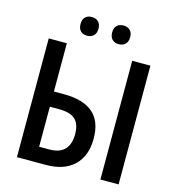

<svg xmlns="http://www.w3.org/2000/svg" viewBox="-128 -1007 1019 1115"><g transform="rotate(15 381.5 -449.5)"><path d="M76.2 0V-713.9H185.1V-423.8H244.6Q361.3 -423.8 420.2 -373.3Q479 -322.8 479 -218.8Q479 -114.7 419.2 -57.4Q359.4 0 250 0ZM185.1 -91.8H245.6Q307.1 -91.8 337.6 -123Q368.2 -154.3 368.2 -215.8Q368.2 -276.9 338.1 -304.7Q308.1 -332.5 240.2 -332.5H185.1ZM578.1 0V-713.9H687.5V0ZM477.1 -786.6Q452.1 -786.6 437.5 -801.3Q422.9 -815.9 422.9 -842.8Q422.9 -870.6 437.5 -884.8Q452.1 -898.9 477.1 -898.9Q501.5 -898.9 516.4 -884.5Q531.2 -870.1 531.2 -842.8Q531.2 -815.9 516.6 -801.3Q502 -786.6 477.1 -786.6ZM286.6 -786.6Q261.7 -786.6 247.3 -801Q232.9 -815.4 232.9 -842.8Q232.9 -870.6 247.3 -884.8Q261.7 -898.9 286.6 -898.9Q311.5 -898.9 326.2 -884.3Q340.8 -869.6 340.8 -842.8Q340.8 -816.4 326.2 -801.5Q311.5 -786.6 286.6 -786.6Z"/></g></svg>

Font: Open Sans
Style: Regular
Weight: 600
Width: 3
Foundry: Ascender Corporation
Version: Version 1.000